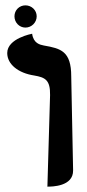

<svg xmlns="http://www.w3.org/2000/svg" viewBox="-20 -691 325 717"><path d="M157 6C173 6 254 6 253 -55C251 -171 248 -289 246 -406C246 -500 207 -510 144 -521C129 -524 105 -529 100 -565C100 -565 7 -548 7 -493C7 -451 48 -418 108 -409C148 -402 168 -393 167 -336ZM34 -630C34 -607 52 -588 75 -588C98 -588 117 -607 117 -630C117 -653 98 -671 75 -671C52 -671 34 -653 34 -630Z"/></svg>

Font: Libertinus Serif Semibold
Style: Regular
Weight: 600
Designer: Philipp H. Poll, Khaled Hosny
Foundry: Caleb Maclennan
Version: Version 7.050;RELEASE